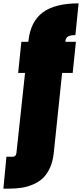

<svg xmlns="http://www.w3.org/2000/svg" viewBox="-90 -813 488 1143"><path d="M79.1 -568.8Q91.8 -685.1 164.6 -739Q237.3 -793 377.9 -793L358.9 -604Q330.6 -604 316.2 -596.4Q301.8 -588.9 299.8 -568.8L298.8 -564H361.8L342.8 -378.9H279.8L230 98.1Q224.6 147.5 207.8 185.1Q190.9 222.7 166.7 246.1Q142.6 269.5 108.9 284.2Q75.2 298.8 40.3 304.4Q5.4 310.1 -37.1 310.1H-69.8L-51.8 120.1H-14.2Q4.4 120.1 7.8 98.1L59.1 -378.9H18.1L37.1 -564H78.1Z"/></svg>

Font: SVN-Poppins Black
Style: Regular
Weight: 900
Designer: Ninad Kale (Devanagari), Jonny Pinhorn (Latin)
Foundry: Indian Type Foundry
Version: Version 3.002 2017